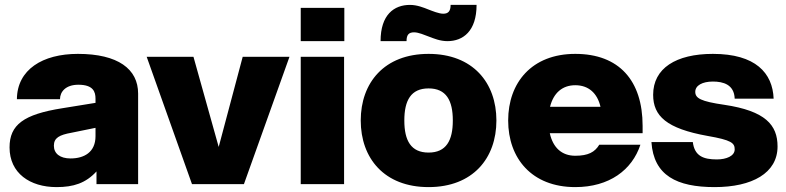

<svg xmlns="http://www.w3.org/2000/svg" viewBox="-20 -752 3208 784"><path d="M374 0H544V-370C544 -470 462 -532 298 -532C154 -532 50 -468 49 -347H225C225 -377 248 -406 300 -406C361 -406 370 -377 370 -349V-332L234 -310C77 -285 19 -243 19 -150C19 -45 102 12 211 12C280 12 330 -4 374 -52ZM200 -157C200 -189 222 -201 272 -210L370 -230V-196C370 -130 323 -105 268 -105C225 -105 200 -125 200 -157Z M764 0H976L1162 -520H971L873 -152L770 -520H579Z M1208 0H1385V-520H1208ZM1208 -584H1386V-720H1208Z M1730 12C1911 12 2007 -106 2007 -260C2007 -414 1911 -532 1730 -532C1549 -532 1453 -414 1453 -260C1453 -106 1549 12 1730 12ZM1534 -584H1640C1640 -611 1650 -620 1671 -620C1689 -620 1714 -609 1730 -603C1751 -595 1777 -584 1807 -584C1871 -584 1926 -625 1926 -732H1820C1820 -706 1810 -696 1790 -696C1772 -696 1746 -707 1730 -713C1710 -721 1683 -732 1654 -732C1589 -732 1534 -692 1534 -584ZM1631 -260C1631 -342 1658 -391 1730 -391C1802 -391 1829 -342 1829 -260C1829 -178 1802 -129 1730 -129C1658 -129 1631 -178 1631 -260Z M2329 12C2468 12 2561 -58 2595 -161H2427C2409 -131 2382 -116 2329 -116C2274 -116 2238 -149 2225 -208H2604V-238C2604 -423 2508 -532 2329 -532C2151 -532 2055 -414 2055 -260C2055 -106 2151 12 2329 12ZM2226 -316C2240 -372 2276 -404 2329 -404C2383 -404 2419 -372 2432 -316Z M2898 12C3051 12 3155 -45 3155 -154C3155 -242 3105 -299 2938 -324C2841 -338 2819 -351 2819 -377C2819 -403 2848 -419 2891 -419C2933 -419 2978 -407 2980 -349H3139C3135 -454 3065 -532 2891 -532C2740 -532 2647 -473 2647 -365C2647 -278 2702 -227 2869 -197C2967 -180 2980 -168 2980 -142C2980 -115 2946 -101 2907 -101C2852 -101 2816 -115 2809 -172H2640C2649 -35 2744 12 2898 12Z"/></svg>

Font: Aspekta 850
Style: Regular
Weight: 850
Designer: Ivo Dolenc
Version: Version 2.000